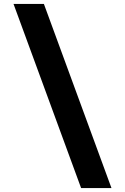

<svg xmlns="http://www.w3.org/2000/svg" viewBox="-20 -850 640 980"><path d="M549 110 204 -830H49L394 110Z"/></svg>

Font: Tekne LDO ExtraBold
Style: Regular
Weight: 800
Monospace: yes
Designer: Alessio Laiso, Mario Rullo, Paolo Rosset
Foundry: Alessio Laiso
Version: Version 1.000;hotconv 1.0.109;makeotfexe 2.5.65596